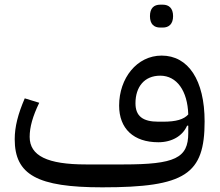

<svg xmlns="http://www.w3.org/2000/svg" viewBox="-20 -790 941 822"><path d="M666 -672H677C703 -672 721 -687 721 -721C721 -755 703 -770 677 -770H666C639 -770 622 -755 622 -721C622 -687 639 -672 666 -672ZM418 12C774 12 856 -44 856 -270C856 -447 786 -552 672 -552C566 -552 490 -455 490 -338C490 -239 552 -181 658 -181C716 -181 762 -208 781 -252H786V-220C786 -113 729 -86 508 -86H348C183 -86 107 -123 107 -204C107 -246 120 -292 148 -350L86 -369C57 -302 43 -247 43 -194C43 -42 139 12 418 12ZM678 -269H658C591 -269 560 -293 560 -348C560 -418 598 -466 666 -466C737 -466 783 -401 786 -300C767 -279 735 -269 678 -269Z"/></svg>

Font: IBM Plex Arabic
Style: Regular
Weight: 400
Designer: Mike Abbink, Paul van der Laan, Pieter van Rosmalen, Wael Morcos, Khajak Apelian
Foundry: Bold Monday
Version: Version 1.0